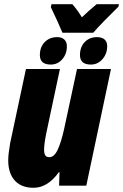

<svg xmlns="http://www.w3.org/2000/svg" viewBox="-20 -880 584 910"><path d="M19 -120Q19 -149 28 -201L103 -553H264L199 -247Q189 -197 189 -170Q189 -153 194.5 -144Q200 -135 214 -135Q237 -135 253.5 -170.5Q270 -206 284 -269L345 -553H506L389 0H260L262 -64H259Q206 10 139 10Q81 10 50 -24.5Q19 -59 19 -120ZM221 -846 224 -860H323Q347 -833 368 -798Q408 -836 438 -860H544L541 -848Q511 -819 474.5 -781.5Q438 -744 422 -725H276Q254 -777 221 -846ZM169 -619Q169 -657 192 -680.5Q215 -704 251 -704Q273 -704 285 -692.5Q297 -681 297 -661Q297 -624 275 -599Q253 -574 221 -574Q169 -574 169 -619ZM359 -619Q359 -657 381.5 -680.5Q404 -704 440 -704Q463 -704 475.5 -693Q488 -682 488 -661Q488 -625 465.5 -599.5Q443 -574 411 -574Q359 -574 359 -619Z"/></svg>

Font: Noto Sans UI CondBlack
Style: Italic
Weight: 900
Width: 3
Italic angle: -12°
Designer: Monotype Design Team
Foundry: Monotype Imaging Inc.
Version: Version 1.001